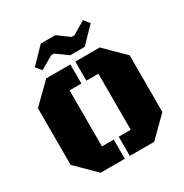

<svg xmlns="http://www.w3.org/2000/svg" viewBox="-190 -992 1094 1142"><g transform="rotate(-30 357.0 -421.5)"><path d="M258.3 -131.8H339.4V0H173.3L42 -129.4V-518.6L173.3 -647.9H339.4V-516.6H258.3ZM456.1 -516.6H373.5V-647.9H541L671.9 -518.6V-129.4L541 0H373.5V-131.8H456.1ZM447.3 -786.1 535.6 -838.4 566.9 -800.3 465.8 -695.8H365.7L287.6 -752.4H267.6L179.2 -700.7L147.9 -738.8L249 -843.3H349.1L427.2 -786.1Z"/></g></svg>

Font: Black Ops One
Style: Regular
Weight: 400
Designer: James Grieshaber
Foundry: James Grieshaber
Version: Version 1.002